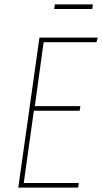

<svg xmlns="http://www.w3.org/2000/svg" viewBox="-20 -852 464 872"><path d="M398.9 -811H226.1L229 -832H401.9ZM423.8 -681.2 418 -660.2H178.2L138.2 -370.1H345.2L341.8 -349.1H133.8L87.9 -21H337.9L335 0H63L159.2 -681.2Z"/></svg>

Font: Fira Sans Compressed Thin
Style: Italic
Weight: 100
Width: 3
Italic angle: -8°
Designer: Carrois Corporate & Edenspiekermann AG
Foundry: Carrois Corporate GbR & Edenspiekermann AG
Version: Version 4.203;PS 004.203;hotconv 1.0.88;makeotf.lib2.5.64775